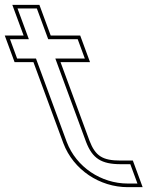

<svg xmlns="http://www.w3.org/2000/svg" viewBox="-277 -739 610 794"><path d="M-48.2 -497 79 -152C105.1 -84 141.9 -60 221.9 -60H261.9L291.4 20H251.4C141.4 20 38.3 -48 -1 -152L-128.2 -497H-166.2H-206.2L-235.7 -577H-195.7H-157.7L-189.8 -664L-204.6 -704H-124.6L-109.8 -664L-77.7 -577H4.3H44.3L73.8 -497H33.8ZM-26.7 -482H95.3L54.7 -592H-67.3L-114.1 -719H-226.1L-179.3 -592H-257.3L-216.7 -482H-138.7L-15.1 -146.8C26.7 -36.5 135.4 35 251.4 35H312.9L272.4 -75H221.9C146.1 -75 117.1 -94.5 93 -157.3Z"/></svg>

Font: Nordica Plus
Style: NordicaClassicLightConOpOblOl
Weight: 300
Version: Version 1.01